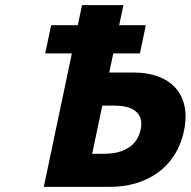

<svg xmlns="http://www.w3.org/2000/svg" viewBox="-20 -723 736 741"><path d="M177.4 -625.8H280.2L296.5 -703.1H456.3L440 -625.8H542.9L520 -517H417.2L401.6 -443H497.7C634.5 -443 720.4 -362.3 690 -217.8C659.4 -72.4 541.7 -1.9 404.9 -1.9H149L257.4 -517H154.5ZM374.8 -315.5 335.7 -129.4H380.7C443.6 -129.4 507.6 -150.6 522.8 -222.9C537.8 -294.3 482.7 -315.5 419.8 -315.5Z"/></svg>

Font: Hussar
Style: BdOblTwo
Weight: 700
Foundry: Cannot Into Space Fonts
Version: Version 2.00